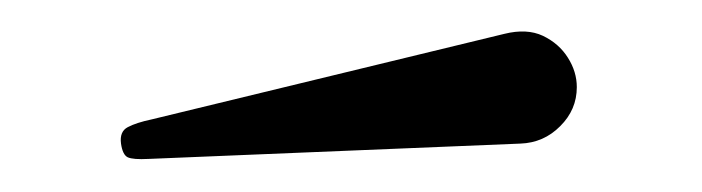

<svg xmlns="http://www.w3.org/2000/svg" viewBox="-20 -809 435 119"><path d="M302.5 -720Q317 -720.5 327.2 -730.8Q337.5 -741 337.5 -755Q337.5 -764.5 332 -773.2Q326.5 -782 316.5 -786.8Q306.5 -791.5 292.5 -788L74 -735Q64.5 -733 59.2 -730.2Q54 -727.5 55 -720Q56 -713 59.2 -711.5Q62.5 -710 72 -710.5Z"/></svg>

Font: Besley
Style: Regular
Weight: 400
Designer: Owen Earl
Foundry: indestructible type*
Version: Version 4.000